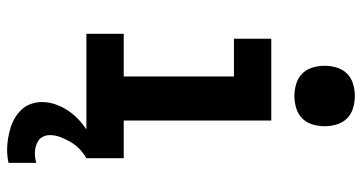

<svg xmlns="http://www.w3.org/2000/svg" viewBox="-259 -536 1018 540"><g transform="rotate(90 250.0 -266.0)"><path d="M75 0V-105H195V-415H89V-520H319V-105H425V0ZM401 223Q386 223 370.5 220.5Q355 218 340 213.5Q325 209 311.5 201Q298 193 287.5 181.5Q277 170 272 155Q267 140 267 125Q267 105 274 85.5Q281 66 292.5 49.5Q304 33 319 19.5Q334 6 351 -4.5Q368 -15 386.5 -22.5Q405 -30 425 -34V0Q411 8 399.5 19Q388 30 380 43.5Q372 57 366 72Q360 87 360 103Q360 112 364 121Q368 130 375.5 135Q383 140 392.5 142.5Q402 145 411 145Q418 145 424.5 144Q431 143 438 141V219Q429 221 419.5 222Q410 223 401 223ZM250 -585Q233 -585 216 -590Q199 -595 187 -607Q175 -619 170 -636Q165 -653 165 -670Q165 -687 170 -704Q175 -721 187 -733Q199 -745 216 -750Q233 -755 250 -755Q267 -755 284 -750Q301 -745 313 -733Q325 -721 330 -704Q335 -687 335 -670Q335 -653 330 -636Q325 -619 313 -607Q301 -595 284 -590Q267 -585 250 -585Z"/></g></svg>

Font: Iosevka Curly Extrabold
Style: Regular
Weight: 800
Monospace: yes
Designer: Belleve Invis
Foundry: Belleve Invis
Version: Version 22.1.2; ttfautohint (v1.8.4)